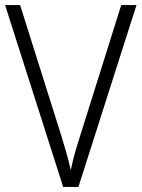

<svg xmlns="http://www.w3.org/2000/svg" viewBox="-20 -785 556 754"><path d="M516 -765H456L293 -246C277 -197 266 -157 258 -117C249 -157 237 -199 223 -245L59 -765H0L228 -51H288Z"/></svg>

Font: Noto Sans Tamil UI SemiCondensed Light
Style: Regular
Weight: 300
Width: 4
Designer: Jelle Bosma - Monotype Design Team
Foundry: Monotype Imaging Inc.
Version: Version 2.004